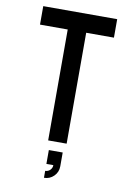

<svg xmlns="http://www.w3.org/2000/svg" viewBox="-93 -713 655 959"><g transform="rotate(10 234.5 -234.0)"><path d="M46.9 -656.2H421.9V-562.5H281.2V0H187.5V-562.5H46.9ZM199.2 46.9H269.5V117.2Q269.5 146.5 249 167Q228.5 187.5 199.2 187.5V152.3Q213.9 152.3 224.1 142.1Q234.4 131.8 234.4 117.2H199.2Z"/></g></svg>

Font: Lambda
Style: Regular
Weight: 400
Designer: GGBotNet
Version: 0.22